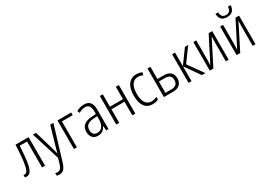

<svg xmlns="http://www.w3.org/2000/svg" viewBox="19 -1801 4338 3097"><g transform="rotate(-30 2188.0 -252.5)"><path d="M321 0V-483H184Q174 -304 159.5 -201.5Q145 -99 115.5 -47Q86 5 35 5Q13 5 1 1V-46Q10 -42 25 -42Q59 -42 80 -95Q101 -148 113.5 -253.5Q126 -359 134 -532H377V0Z M516 -532 615 -194Q639 -117 647 -73H650Q659 -119 682 -194L780 -532H839L648 99Q625 173 593 207Q561 241 510 241Q485 241 459 233V184Q481 192 504 192Q536 192 557 168.5Q578 145 594 91L622 -5L458 -532Z M1171 -483H970V0H915V-532H1171Z M1559 -359V0H1517L1508 -87H1506Q1483 -40 1449 -15Q1415 10 1360 10Q1296 10 1260.5 -31Q1225 -72 1225 -139Q1225 -296 1429 -308L1504 -313V-353Q1504 -429 1480 -462Q1456 -495 1406 -495Q1352 -495 1286 -459L1268 -503Q1338 -542 1411 -542Q1487 -542 1523 -498Q1559 -454 1559 -359ZM1436 -267Q1358 -262 1320 -230.5Q1282 -199 1282 -140Q1282 -90 1306 -63Q1330 -36 1373 -36Q1436 -36 1470 -84Q1504 -132 1504 -217V-271Z M1759 -301H2002V-532H2058V0H2002V-253H1759V0H1704V-532H1759Z M2180 -262Q2180 -396 2235 -469Q2290 -542 2387 -542Q2447 -542 2493 -518L2476 -471Q2434 -492 2388 -492Q2316 -492 2276.5 -432.5Q2237 -373 2237 -263Q2237 -157 2273.5 -98Q2310 -39 2382 -39Q2435 -39 2488 -64V-15Q2443 10 2379 10Q2282 10 2231 -60.5Q2180 -131 2180 -262Z M2763 -305Q2846 -305 2888.5 -266.5Q2931 -228 2931 -156Q2931 -81 2887.5 -40.5Q2844 0 2759 0H2591V-532H2646V-305ZM2760 -258H2646V-47H2755Q2875 -47 2875 -154Q2875 -258 2760 -258Z M3351 -532 3165 -279 3364 0H3299L3105 -275V0H3050V-532H3105V-279L3289 -532Z M3499 -171Q3499 -135 3495 -69L3731 -532H3797V0H3744V-354Q3744 -414 3747 -463L3512 0H3445V-532H3499Z M3999 -171Q3999 -135 3995 -69L4231 -532H4297V0H4244V-354Q4244 -414 4247 -463L4012 0H3945V-532H3999ZM4121 -606Q4054 -606 4019.5 -640Q3985 -674 3980 -746H4031Q4035 -692 4056.5 -668.5Q4078 -645 4122 -645Q4165 -645 4187.5 -669Q4210 -693 4214 -746H4265Q4256 -606 4121 -606Z"/></g></svg>

Font: Noto Sans Display Light Narrow
Style: Regular
Weight: 300
Width: 4
Designer: Monotype Design team
Foundry: Monotype Imaging Inc.
Version: Version 1.000